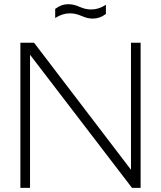

<svg xmlns="http://www.w3.org/2000/svg" viewBox="-20 -904 775 924"><path d="M78.1 0V-698.2H144L610.4 -86.9V-698.2H656.7V0H615.2L124.5 -640.6V0ZM245.6 -861.3Q274.9 -883.8 309.1 -883.8Q334.5 -883.8 362.8 -871.1Q391.1 -858.4 418.5 -858.4Q455.1 -858.4 489.7 -880.9V-836.9Q460.4 -814.5 426.3 -814.5Q400.9 -814.5 372.6 -827.1Q344.2 -839.8 316.9 -839.8Q280.3 -839.8 245.6 -817.4Z"/></svg>

Font: Sansation Light
Style: Light
Weight: 300
Designer: Bernd Montag
Version: Version 1.301